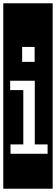

<svg xmlns="http://www.w3.org/2000/svg" viewBox="-32 -937 341 1170"><path d="M-12 213V-917H289V213ZM103 -651V-560H179V-651ZM32 0H258V-57H180V-445H30V-388H110V-57H32Z"/></svg>

Font: Zilla Slab Highlight
Style: Regular
Weight: 400
Designer: Typotheque Type Foundry
Foundry: Typotheque type foundry
Version: Version 1.1; 2017; ttfautohint (v1.6)